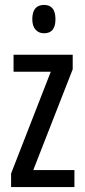

<svg xmlns="http://www.w3.org/2000/svg" viewBox="-20 -759 343 779"><path d="M282 0H25V-55L186 -468H35V-537H275V-478L115 -69H282ZM159 -739Q205 -739 205 -681Q205 -624 159 -624Q137 -624 124 -639Q111 -654 111 -681Q111 -739 159 -739Z"/></svg>

Font: Noto Sans Kannada ExtraCondensed
Style: Regular
Weight: 400
Width: 2
Designer: Jelle Bosma - Monotype Design Team
Foundry: Monotype Imaging Inc.
Version: Version 2.005; ttfautohint (v1.8.4.7-5d5b)